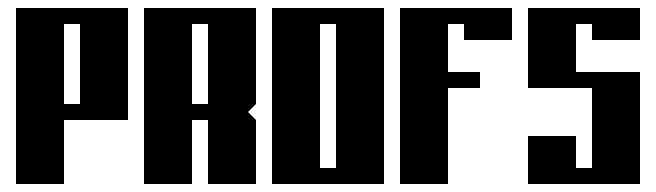

<svg xmlns="http://www.w3.org/2000/svg" viewBox="-20 -460 1640 480"><path d="M20 -440H300V-160H140V0H20ZM140 -400V-200H180V-400Z M340 -440H620V-200L600 -180L620 -160V0H500V-160H460V0H340ZM460 -400V-200H500V-400Z M660 -440H940V0H660ZM780 -400V-40H820V-400Z M980 -440H1260V-360H1140V-400H1100V-280H1180V-240H1100V0H980Z M1300 -440H1580V-360H1460V-400H1420V-280H1580V0H1300V-120H1420V-40H1460V-240H1300Z"/></svg>

Font: SOV_poster
Style: Bold
Weight: 700
Version: Version 1.00